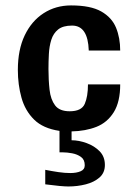

<svg xmlns="http://www.w3.org/2000/svg" viewBox="-20 -466 495 698"><path d="M228.5 211.9Q216.8 211.9 195.8 210Q174.8 208 144.5 204.1V151.4Q168.9 156.2 192.4 159.7Q215.8 163.1 235.4 163.1Q257.8 163.1 272.9 156.7Q288.1 150.4 288.1 134.8Q288.1 114.3 274.4 104.5Q260.7 94.7 242.2 91.3Q223.6 87.9 210 87.9Q196.3 87.9 196.3 87.9V9.8Q136.7 1 104 -31.2Q71.3 -63.5 58.1 -110.8Q44.9 -158.2 44.9 -211.9Q44.9 -285.2 69.8 -337.4Q94.7 -389.6 138.7 -418Q182.6 -446.3 238.3 -446.3Q309.6 -446.3 348.1 -424.3Q386.7 -402.3 401.9 -365.2Q417 -328.1 417 -282.2H302.7Q299.8 -373 242.2 -373Q209 -373 191.4 -358.9Q173.8 -344.7 166.5 -321.3Q159.2 -297.9 157.7 -270Q156.2 -242.2 156.2 -214.8Q156.2 -174.8 160.2 -139.6Q164.1 -104.5 180.2 -83Q196.3 -61.5 233.4 -61.5Q276.4 -61.5 288.1 -88.4Q299.8 -115.2 299.8 -159.2H417Q417 -95.7 393.6 -58.1Q370.1 -20.5 330.6 -4.9Q291 10.7 240.2 11.7V43.9Q266.6 43.9 294.9 54.2Q323.2 64.5 342.3 84Q361.3 103.5 361.3 133.8Q361.3 162.1 341.8 179.2Q322.3 196.3 292 204.1Q261.7 211.9 228.5 211.9Z"/></svg>

Font: Padauk Book
Style: Bold
Weight: 700
Designer: Debbi Hosken, Becca Hirsbrunner Spalinger
Foundry: SIL International
Version: Version 5.000